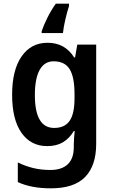

<svg xmlns="http://www.w3.org/2000/svg" viewBox="-20 -786 614 1046"><path d="M239 -553Q334 -553 384 -473H389L401 -543H504V-2Q504 116 444 178Q384 240 257 240Q150 240 77 206V99Q118 119 161 129.5Q204 140 255 140Q316 140 349 109Q382 78 382 16V1Q382 -13 383.5 -34.5Q385 -56 387 -72H382Q358 -32 323 -11Q288 10 237 10Q148 10 97 -62.5Q46 -135 46 -270Q46 -404 97.5 -478.5Q149 -553 239 -553ZM272 -452Q222 -452 196 -405Q170 -358 170 -268Q170 -89 275 -89Q333 -89 359.5 -128Q386 -167 386 -250V-273Q386 -366 359.5 -409Q333 -452 272 -452ZM356 -753Q346 -723 336 -680Q326 -637 323 -606H207V-616Q218 -649 238.5 -690Q259 -731 284 -766H356Z"/></svg>

Font: Noto Sans Hebrew SemiCondensed SemiBold
Style: Regular
Weight: 600
Width: 4
Designer: Monotype Design Team
Foundry: Monotype Imaging Inc.
Version: Version 2.004; ttfautohint (v1.8.4.7-5d5b)